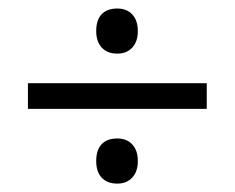

<svg xmlns="http://www.w3.org/2000/svg" viewBox="-20 -544 555 453"><path d="M256.8 -417.5Q233.4 -417.5 220.2 -431.6Q207 -445.8 207 -470.7Q207 -497.1 220 -510.5Q232.9 -523.9 256.8 -523.9Q279.3 -523.9 292.2 -509.8Q305.2 -495.6 305.2 -470.7Q305.2 -445.8 292 -431.6Q278.8 -417.5 256.8 -417.5ZM467.8 -287.1H45.9V-347.7H467.8ZM256.8 -110.8Q233.4 -110.8 220.2 -124.5Q207 -138.2 207 -164.1Q207 -190.4 220 -203.9Q232.9 -217.3 256.8 -217.3Q279.3 -217.3 292.2 -203.1Q305.2 -189 305.2 -164.1Q305.2 -139.2 292 -125Q278.8 -110.8 256.8 -110.8Z"/></svg>

Font: Khula Regular
Style: Regular
Weight: 400
Designer: Erin McLaughlin, Steve Matteson
Version: Version 1.000;PS 1.0;hotconv 1.0.72;makeotf.lib2.5.5900